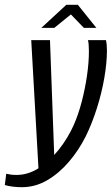

<svg xmlns="http://www.w3.org/2000/svg" viewBox="-85 -662 465 799"><path d="M6 117Q-15 117 -33.5 114.5Q-52 112 -65 108L-59 61Q-51 63 -40.5 64.5Q-30 66 -16 66Q32 66 76.5 37.5Q121 9 159 -38.5Q197 -86 222 -142Q241 -185 255 -238.5Q269 -292 277 -347Q285 -402 285 -449Q285 -464 284 -476Q283 -488 281 -495H356Q360 -477 360 -452Q360 -400 349 -337Q338 -274 318 -211Q298 -148 272 -95Q243 -37 202 11Q161 59 111.5 88Q62 117 6 117ZM76 55 45 -495H123L142 22ZM87 -546 191 -642H239L316 -546H264L210 -602L141 -546Z"/></svg>

Font: Alumni Sans Medium
Style: Italic
Weight: 500
Italic angle: -8°
Designer: Robert E. Leuschke
Foundry: Robert E. Leuschke
Version: Version 1.016